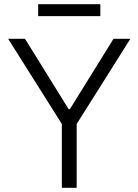

<svg xmlns="http://www.w3.org/2000/svg" viewBox="-20 -891 657 911"><path d="M98.6 -707 305.7 -373H311.5L518.6 -707H598.6L343.8 -302.7V0H273.4V-302.7L18.6 -707ZM456.1 -814.5H161.1V-871.1H456.1Z"/></svg>

Font: Pretendard Std Light
Style: Regular
Weight: 300
Designer: Base glyphs from Inter by Rasmus Andersson; Hangeul glyphs from Noto Sans CJK(Source Han Sans) by Jang Soo-young and Kan
Foundry: Kil Hyung-jin
Version: Version 1.309